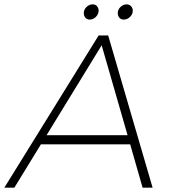

<svg xmlns="http://www.w3.org/2000/svg" viewBox="-64 -862 782 882"><path d="M389 -813Q389 -797 376.5 -784.5Q364 -772 348 -772Q336 -772 328.5 -780.5Q321 -789 321 -802Q321 -818 333.5 -830Q346 -842 362 -842Q374 -842 381.5 -833.5Q389 -825 389 -813ZM546 -813Q546 -797 533.5 -784.5Q521 -772 504 -772Q492 -772 484.5 -780.5Q477 -789 477 -802Q477 -818 489.5 -830Q502 -842 518 -842Q530 -842 538 -833.5Q546 -825 546 -813ZM591 0 534 -199H124L2 0H-44L389 -699H433L637 0ZM150 -241H522L403 -654Z"/></svg>

Font: TypoPRO Montserrat
Style: Italic
Weight: 275
Italic angle: -11.3°
Designer: Julieta Ulanovsky
Foundry: Julieta Ulanovsky
Version: Version 6.001